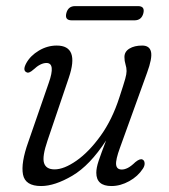

<svg xmlns="http://www.w3.org/2000/svg" viewBox="-20 -600 552 628"><path d="M446.5 -78Q452.5 -75 453 -66.2Q453.5 -57.5 447.5 -48.5Q431.5 -23.5 402.8 -7.5Q374 8.5 344.5 8.5Q295 8.5 295 -35Q295 -51 302.5 -73.5Q310 -96 327 -140.5Q274 -59 216.5 -25.2Q159 8.5 114.5 8.5Q62.5 8.5 55.2 -29.2Q48 -67 72.5 -135.5L139.5 -329Q162.5 -394 132 -394Q112.5 -394 89.5 -372.5Q74.5 -359 67 -363.5Q53 -369.5 66 -393.5Q79.5 -418 107.2 -434.5Q135 -451 165.5 -451Q241 -451 205 -345.5L135.5 -140.5Q117.5 -88 124 -67Q130.5 -46 158.5 -46Q189.5 -46 230.2 -74.5Q271 -103 309 -155.8Q347 -208.5 370.5 -281.5Q385 -325.5 389.5 -341.8Q394 -358 394 -367.5Q394 -378.5 390.5 -389.5Q387 -400.5 387 -413.5Q387 -431 403.2 -441Q419.5 -451 445 -451Q469.5 -451 474 -430.2Q478.5 -409.5 461 -362L372.5 -117Q358 -77.5 359.8 -61.5Q361.5 -45.5 378.5 -45.5Q387.5 -45.5 398 -50.8Q408.5 -56 423 -70Q438.5 -82.5 446.5 -78ZM197 -557Q203 -580 225.5 -580H431.5Q454.5 -580 449 -557Q443 -533.5 420 -533.5H214.5Q191 -533.5 197 -557Z"/></svg>

Font: Fraunces 72pt SuperSoft Light
Style: Italic
Weight: 300
Italic angle: -16°
Version: Version 1.000;[b76b70a41]